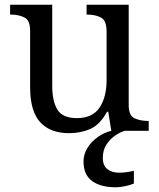

<svg xmlns="http://www.w3.org/2000/svg" viewBox="-20 -556 675 816"><path d="M273 10Q194 10 151 -36.5Q108 -83 108 -186V-426Q108 -470 83.5 -482Q59 -494 26 -494H23V-536H202V-191Q202 -126 224 -90Q246 -54 307 -54Q373 -54 403 -98.5Q433 -143 433 -216V-422Q433 -469 409 -481.5Q385 -494 351 -494H348V-536H527V-109Q527 -65 551.5 -53.5Q576 -42 609 -42H612V0H453L440 -81H435Q404 -25 363 -7.5Q322 10 273 10ZM472 240Q408 240 371.5 213.5Q335 187 335 130Q335 99 352 72Q369 45 396 26Q423 7 453 0H510Q489 6 467.5 21.5Q446 37 431.5 60Q417 83 417 115Q417 148 436.5 163Q456 178 486 178Q500 178 515.5 176Q531 174 549 170V224Q533 231 510.5 235.5Q488 240 472 240Z"/></svg>

Font: Noto Serif Ahom
Style: Regular
Weight: 400
Designer: Monotype Design Team
Foundry: Monotype Imaging Inc.
Version: Version 2.007; ttfautohint (v1.8.4.7-5d5b)